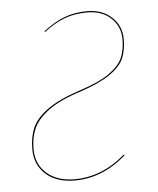

<svg xmlns="http://www.w3.org/2000/svg" viewBox="-44 -566 506 614"><g transform="rotate(-5 209.0 -259.0)"><path d="M367 -427Q367 -392 356 -366.5Q345 -341 311.5 -317.5Q278 -294 215 -273Q146 -251 110 -224Q74 -197 61.5 -168Q49 -139 49 -103Q49 -54 82.5 -24.5Q116 5 172 5Q260 5 335 -60L337 -57Q261 9 172 9Q114 9 79.5 -21.5Q45 -52 45 -103Q45 -141 57.5 -170.5Q70 -200 107 -227Q144 -254 214 -277Q276 -297 308.5 -320Q341 -343 352 -368Q363 -393 363 -427Q363 -469 334 -496Q305 -523 258 -523Q217 -523 184 -510.5Q151 -498 118 -472L117 -475Q150 -501 183.5 -514Q217 -527 258 -527Q306 -527 336.5 -499Q367 -471 367 -427Z"/></g></svg>

Font: Fira Sans Condensed Four
Style: Italic
Weight: 100
Width: 3
Italic angle: -8°
Designer: bBox Type GmbH & Carrois Corporate GbR & Edenspiekermann AG
Foundry: bBox Type GmbH & Carrois Corporate GbR & Edenspiekermann AG
Version: Version 4.301